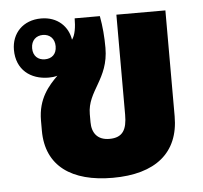

<svg xmlns="http://www.w3.org/2000/svg" viewBox="-46 -620 721 683"><g transform="rotate(-5 314.5 -278.5)"><path d="M330 15C483 15 568 -54 568 -184V-562H393V-205C393 -152 378 -124 330 -124C287 -124 268 -151 268 -189V-218C268 -301 344 -336 344 -448C344 -487 341 -524 334 -562H244C244 -532 240 -503 228 -487C221 -534 184 -572 125 -572C60 -572 19 -528 19 -469C19 -398 69 -360 134 -360C145 -360 155 -361 165 -364C133 -332 93 -289 93 -210V-174C93 -47 184 15 330 15ZM126 -426C102 -426 84 -441 84 -469C84 -497 102 -513 126 -513C150 -513 168 -497 168 -469C168 -440 150 -426 126 -426Z"/></g></svg>

Font: Noto Sans Thai Looped SemiCondensed Black
Style: Regular
Weight: 900
Width: 4
Designer: Sasikarn Vongin, Ben Mitchell
Foundry: The Fontpad Ltd
Version: Version 1.001